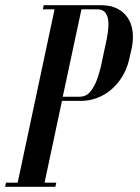

<svg xmlns="http://www.w3.org/2000/svg" viewBox="-75 -719 540 739"><path d="M-55.2 0 -52 -16H-7L135 -683H90L93 -699H314.2Q349.5 -699 375.2 -686.4Q401 -673.8 416.1 -651.2Q431.2 -628.8 435.1 -599.8Q439 -570.8 432.8 -537.2L423.2 -495.2Q412.5 -445.5 384.8 -408.2Q357 -371 318.5 -350.9Q280 -330.8 236.8 -330.8H163.5L96.5 -16H141.5L138.2 0ZM166.5 -346.8H231.5Q256.5 -346.8 272.4 -365.8Q288.2 -384.8 298 -412Q307.8 -439.2 313.2 -462.5L336.5 -572.2Q341.2 -596.8 342.2 -617Q343.2 -637.2 339.2 -652Q335.2 -666.8 325.8 -674.9Q316.2 -683 300.8 -683H238.5Z"/></svg>

Font: Emberly Black
Style: Italic
Weight: 900
Italic angle: -12°
Designer: Rajesh Rajput
Foundry: Rajesh Rajput
Version: Version 1.000